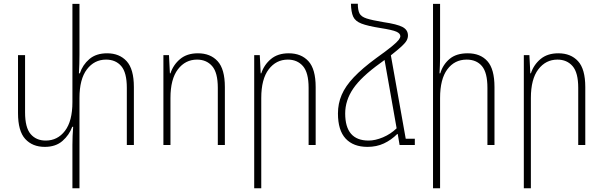

<svg xmlns="http://www.w3.org/2000/svg" viewBox="-20 -781 3249 1034"><path d="M557 -494Q623 -494 662 -451.5Q701 -409 701 -312V0H663V-308Q663 -390 633 -425Q603 -460 551 -460Q488 -460 448 -407.5Q408 -355 408 -253V233H370V-1Q370 -25 371 -49.5Q372 -74 374 -98H369Q353 -54 316.5 -22Q280 10 221 10Q155 10 116 -32.5Q77 -75 77 -172V-484H115V-176Q115 -94 145 -59Q175 -24 226 -24Q290 -24 330 -76.5Q370 -129 370 -231V-760H408V-487Q408 -437 405 -386H410Q425 -432 461.5 -463Q498 -494 557 -494Z M860 0V-484H890L895 -386H898Q913 -432 950 -463Q987 -494 1046 -494Q1113 -494 1152 -451.5Q1191 -409 1191 -312V0H1153V-308Q1153 -390 1122.5 -425Q1092 -460 1041 -460Q978 -460 938 -407.5Q898 -355 898 -253V0Z M1349 233V-484H1379L1384 -386H1387Q1402 -432 1439 -463Q1476 -494 1535 -494Q1602 -494 1641 -451.5Q1680 -409 1680 -312V0H1642V-308Q1642 -390 1611.5 -425Q1581 -460 1530 -460Q1467 -460 1427 -407.5Q1387 -355 1387 -253V233Z M2133 0H2132L2122 -59H2119Q2087 -27 2047.5 -8.5Q2008 10 1959 10Q1883 10 1841.5 -34.5Q1800 -79 1800 -170Q1800 -223 1820 -270Q1840 -317 1885.5 -365Q1931 -413 2006 -468Q2062 -508 2090 -531Q2118 -554 2127 -566Q2136 -578 2136 -586Q2136 -601 2114.5 -610.5Q2093 -620 2029 -630Q1960 -641 1926.5 -654Q1893 -667 1882 -691.5Q1871 -716 1870 -761H1907Q1907 -727 1916 -709Q1925 -691 1954.5 -681.5Q1984 -672 2044 -662Q2119 -651 2148 -635.5Q2177 -620 2177 -590Q2177 -576 2170 -563Q2163 -550 2143 -531.5Q2123 -513 2085 -483L2165 -34H2214V0ZM1839 -170Q1839 -24 1965 -24Q2001 -24 2042.5 -41.5Q2084 -59 2116 -90L2051 -458Q2040 -450 2028 -441Q1925 -367 1882 -303.5Q1839 -240 1839 -170Z M2350 -760V-469Q2350 -447 2349 -427.5Q2348 -408 2347 -386H2351Q2365 -433 2401 -463.5Q2437 -494 2499 -494Q2567 -494 2605 -451.5Q2643 -409 2643 -312V0H2605V-308Q2605 -390 2575.5 -425Q2546 -460 2493 -460Q2428 -460 2389 -407.5Q2350 -355 2350 -253V233H2312V-760Z M2801 233V-484H2831L2836 -386H2839Q2854 -432 2891 -463Q2928 -494 2987 -494Q3054 -494 3093 -451.5Q3132 -409 3132 -312V0H3094V-308Q3094 -390 3063.5 -425Q3033 -460 2982 -460Q2919 -460 2879 -407.5Q2839 -355 2839 -253V233Z"/></svg>

Font: Noto Sans Armenian SemiCondensed ExtraLight
Style: Regular
Weight: 200
Width: 4
Designer: Monotype Design Team
Foundry: Monotype Imaging Inc.
Version: Version 2.008; ttfautohint (v1.8.4.7-5d5b)